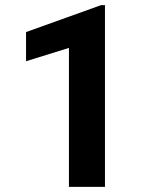

<svg xmlns="http://www.w3.org/2000/svg" viewBox="-20 -732 614 752"><path d="M391.1 -711.9V0H250V-544.4L82 -492.2V-606.4L376 -711.9Z"/></svg>

Font: Mardoto
Style: Bold
Weight: 700
Designer: Christian Robertson, Vahan Hovhannisyan
Foundry: Google
Version: Version 1.000